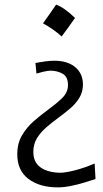

<svg xmlns="http://www.w3.org/2000/svg" viewBox="-20 -600 449 841"><path d="M225.8 -579.8Q264 -565.3 308.5 -521.3Q279.5 -479.4 250 -440.2Q231.7 -456.8 211.1 -471.3Q190.4 -485.8 168.4 -497.7Q183.4 -518.1 197.1 -538.2Q210.8 -558.3 225.8 -579.8ZM233.4 220.7Q153.8 220.7 104.7 183.8Q55.7 147 55.7 75.7Q55.7 27.8 76.4 -7.3Q97.2 -42.5 127.9 -69.3Q158.7 -96.2 189 -118.2Q224.6 -144 251.2 -169.4Q277.8 -194.8 277.8 -227.1Q277.8 -263.2 255.1 -276.6Q232.4 -290 202.1 -290.5Q189.5 -290.5 171.1 -286.1Q152.8 -281.7 139.6 -277.8L135.3 -324.2Q150.9 -327.1 174.6 -330.6Q198.2 -334 217.3 -334Q276.4 -334 309.8 -305.7Q343.3 -277.3 343.3 -230Q343.3 -197.3 327.6 -171.6Q312 -146 287.4 -125Q262.7 -104 235.4 -84Q208 -64 182.9 -42.2Q157.7 -20.5 141.8 5.6Q126 31.7 126 65.4Q126 110.4 157.5 133.1Q189 155.8 244.1 156.7Q265.1 156.7 306.4 146.5Q347.7 136.2 394.5 116.2L398.4 184.1Q377.9 190.9 349.1 199.7Q320.3 208.5 289.8 214.6Q259.3 220.7 233.4 220.7Z"/></svg>

Font: Pinar Regular
Style: Regular
Weight: 400
Designer: Amin Abedi
Version: Version 3.000